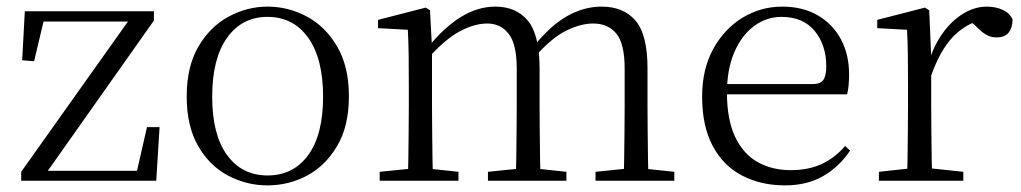

<svg xmlns="http://www.w3.org/2000/svg" viewBox="-20 -546 3085 580"><path d="M44 0V-27L380 -500V-473L372 -481H238H87L116 -500L83 -361L47 -364L55 -512H445V-484L111 -11L117 -51L118 -30H258H415L390 -13L424 -162H462L452 0Z M788 14Q725 14 669 -15.5Q613 -45 578.5 -105Q544 -165 544 -255Q544 -345 579.5 -405.5Q615 -466 671 -496Q727 -526 788 -526Q851 -526 907 -496Q963 -466 998.5 -405.5Q1034 -345 1034 -255Q1034 -165 998.5 -105Q963 -45 907.5 -15.5Q852 14 788 14ZM788 -16Q866 -16 911 -77.5Q956 -139 956 -254Q956 -369 911 -432Q866 -495 788 -495Q711 -495 666 -432Q621 -369 621 -254Q621 -139 666 -77.5Q711 -16 788 -16Z M1127 0V-27L1236 -38H1262L1365 -27V0ZM1212 0Q1213 -24 1213.5 -65Q1214 -106 1214.5 -150Q1215 -194 1215 -227V-286Q1215 -337 1214.5 -378Q1214 -419 1212 -456L1122 -461V-486L1266 -523L1279 -515L1285 -401V-398V-227Q1285 -194 1285.5 -150Q1286 -106 1286.5 -65Q1287 -24 1288 0ZM1454 0V-27L1562 -38H1588L1691 -27V0ZM1538 0Q1539 -24 1539.5 -64.5Q1540 -105 1540.5 -149Q1541 -193 1541 -227V-338Q1541 -413 1516.5 -444Q1492 -475 1452 -475Q1414 -475 1370 -452Q1326 -429 1272 -369L1262 -402H1272Q1321 -463 1372 -494.5Q1423 -526 1476 -526Q1540 -526 1575 -483Q1610 -440 1610 -338V-227Q1610 -193 1610.5 -149Q1611 -105 1611.5 -64.5Q1612 -24 1613 0ZM1779 0V-27L1887 -38H1913L2017 -27V0ZM1863 0Q1865 -24 1865.5 -64.5Q1866 -105 1866.5 -149Q1867 -193 1867 -227V-338Q1867 -415 1841.5 -445Q1816 -475 1772 -475Q1735 -475 1691.5 -454Q1648 -433 1596 -375L1585 -408H1594Q1643 -469 1693.5 -497.5Q1744 -526 1797 -526Q1864 -526 1900 -483.5Q1936 -441 1936 -340V-227Q1936 -193 1936.5 -149Q1937 -105 1937.5 -64.5Q1938 -24 1939 0Z M2351 14Q2279 14 2222 -15.5Q2165 -45 2133 -105Q2101 -165 2101 -254Q2101 -337 2134.5 -398Q2168 -459 2223 -492.5Q2278 -526 2343 -526Q2406 -526 2451.5 -499Q2497 -472 2521 -426Q2545 -380 2545 -321Q2545 -285 2539 -261H2135V-292H2434Q2459 -292 2467.5 -305Q2476 -318 2476 -346Q2476 -410 2441 -452.5Q2406 -495 2341 -495Q2295 -495 2257.5 -467Q2220 -439 2198 -387.5Q2176 -336 2176 -266Q2176 -185 2200.5 -133Q2225 -81 2268.5 -56.5Q2312 -32 2369 -32Q2422 -32 2462 -50.5Q2502 -69 2533 -105L2548 -91Q2515 -42 2466.5 -14Q2418 14 2351 14Z M2635 0V-27L2745 -39H2777L2890 -27V0ZM2720 0Q2721 -24 2721.5 -65Q2722 -106 2722.5 -150Q2723 -194 2723 -227V-285Q2723 -337 2722.5 -378Q2722 -419 2720 -456L2630 -461V-486L2774 -523L2787 -515L2793 -375V-374V-227Q2793 -194 2793.5 -150Q2794 -106 2794.5 -65Q2795 -24 2796 0ZM2793 -318 2773 -369H2789Q2805 -416 2832 -451.5Q2859 -487 2892.5 -506.5Q2926 -526 2961 -526Q2989 -526 3010.5 -515.5Q3032 -505 3039 -486Q3038 -461 3026.5 -447Q3015 -433 2990 -433Q2973 -433 2958.5 -441.5Q2944 -450 2927 -468L2904 -488H2952Q2897 -475 2858.5 -434.5Q2820 -394 2793 -318Z"/></svg>

Font: Noto Serif JP ExtraLight Light
Style: Regular
Weight: 300
Version: Version 2.003-H1;hotconv 1.1.1;makeotfexe 2.6.0